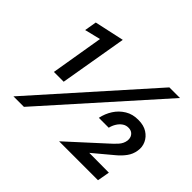

<svg xmlns="http://www.w3.org/2000/svg" viewBox="-153 -927 1151 1151"><g transform="rotate(45 422.5 -351.5)"><path d="M697 -699 74 0H163L787 -699ZM97 -585 198 -610 142 -275H225L298 -703L110 -662ZM458 -3H788L802 -81L635 -82L757 -184Q785 -207 805.5 -235Q826 -263 831 -297Q837 -331 823 -361.5Q809 -392 779 -411Q749 -430 705 -430Q656 -431 619 -408.5Q582 -386 559 -350Q536 -314 527 -271H611Q616 -293 628 -312.5Q640 -332 657.5 -344Q675 -356 698 -355Q716 -354 727 -345Q738 -336 742.5 -323Q747 -310 745 -296Q741 -268 720.5 -245.5Q700 -223 676 -202Z"/></g></svg>

Font: Jost SemiBold
Style: Italic
Weight: 600
Italic angle: -5°
Version: Version 3.710